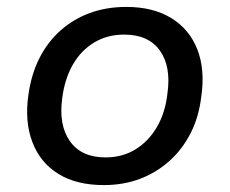

<svg xmlns="http://www.w3.org/2000/svg" viewBox="-20 -526 664 555"><path d="M280 9Q201 9 148.5 -23.5Q96 -56 73.5 -115.5Q51 -175 62 -251Q70 -310 93.5 -357Q117 -404 154.5 -437.5Q192 -471 240 -488.5Q288 -506 345 -506Q423 -506 475.5 -473.5Q528 -441 550.5 -383Q573 -325 562 -248Q555 -188 531 -141Q507 -94 469.5 -60.5Q432 -27 384.5 -9Q337 9 280 9ZM285 -71Q334 -71 372 -94.5Q410 -118 434 -159.5Q458 -201 464 -256Q475 -334 442 -380Q409 -426 339 -426Q290 -426 252 -403Q214 -380 190.5 -339Q167 -298 160 -243Q149 -165 182 -118Q215 -71 285 -71Z"/></svg>

Font: Nunito Sans 7pt Medium
Style: Italic
Weight: 500
Italic angle: -9°
Designer: Vernon Adams
Foundry: Vernon Adams
Version: Version 3.101;gftools[0.9.27]